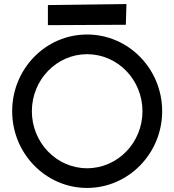

<svg xmlns="http://www.w3.org/2000/svg" viewBox="-20 -893 859 946"><path d="M779 -345C779 -554 613 -723 409 -723C205 -723 40 -554 40 -345C40 -137 205 33 409 33C613 33 779 -137 779 -345ZM682 -345C682 -190 560 -64 409 -64C259 -64 137 -190 137 -345C137 -500 259 -626 409 -626C560 -626 682 -500 682 -345ZM216 -868V-769L600 -771L603 -873Z"/></svg>

Font: McLaren
Style: Regular
Weight: 400
Designer: Astigmatic (AOETI)
Foundry: Astigmatic (AOETI)
Version: Version 1.000